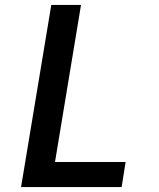

<svg xmlns="http://www.w3.org/2000/svg" viewBox="-20 -755 640 775"><path d="M65 0 187 -735H307L202 -101H487L471 0Z"/></svg>

Font: Iosevka SS04 Extended Oblique
Style: Bold
Weight: 700
Width: 7
Italic angle: -9°
Monospace: yes
Designer: Belleve Invis
Foundry: Belleve Invis
Version: Version 19.0.0; ttfautohint (v1.8.4)